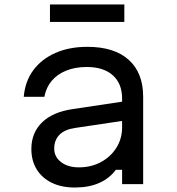

<svg xmlns="http://www.w3.org/2000/svg" viewBox="-20 -822 790 857"><path d="M537 -370V-284L316 -251Q268 -244 245 -220Q222 -196 222 -159Q222 -122 252.5 -98.5Q283 -75 332 -75Q387 -75 430.5 -98.5Q474 -122 499.5 -162.5Q525 -203 525 -254V-382Q525 -449 483.5 -486Q442 -523 367 -523Q316 -523 276 -507Q236 -491 211 -461.5Q186 -432 178 -390H86Q92 -459 128.5 -508.5Q165 -558 227 -585.5Q289 -613 370 -613Q490 -613 554.5 -555Q619 -497 619 -390V0H525V-64H497Q469 -26 423 -5.5Q377 15 314 15Q254 15 210.5 -6.5Q167 -28 143.5 -66.5Q120 -105 120 -157Q120 -229 167.5 -275.5Q215 -322 304 -335ZM203 -724V-802H535V-724Z"/></svg>

Font: Martian Mono SemiExpanded Light
Style: Regular
Weight: 300
Width: 6
Monospace: yes
Designer: Roman Shamin
Foundry: Evil Martians
Version: Version 0.930